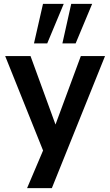

<svg xmlns="http://www.w3.org/2000/svg" viewBox="-20 -796 572 1000"><path d="M121 184 220 -49V27L7 -504H139L278 -123H260L401 -504H527L250 184ZM305 -570 351 -776H460L374 -570ZM157 -570 204 -776H312L226 -570Z"/></svg>

Font: Nunitoga
Style: Bold
Weight: 700
Designer: Vernon Adams
Foundry: Vernon Adams
Version: Version 1.0